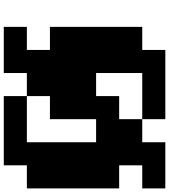

<svg xmlns="http://www.w3.org/2000/svg" viewBox="42 -958 915 1040"><g transform="rotate(90 500.0 -437.5)"><path d="M250 -875H625V-750H375V-500H500V-625H625V-750H750V-875H1000V-750H875V-625H1000V-125H875V0H500V-125H750V-500H625V-250H500V-125H375V0H125V-125H250V-250H125V-750H250Z"/></g></svg>

Font: Dogica
Style: Bold
Weight: 700
Monospace: yes
Designer: Roberto Mocci
Version: Version 001.000